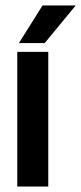

<svg xmlns="http://www.w3.org/2000/svg" viewBox="-20 -680 296 700"><path d="M49 -523 135 -660H256L143 -523ZM156 0H43V-491H156Z"/></svg>

Font: Teko Medium
Style: Regular
Weight: 500
Designer: Manushi Parikh, Jonny Pinhorn
Foundry: Indian Type Foundry
Version: Version 1.106;PS 1.0;hotconv 1.0.78;makeotf.lib2.5.61930; tt